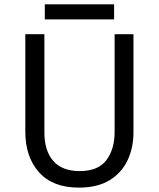

<svg xmlns="http://www.w3.org/2000/svg" viewBox="-20 -855 733 885"><path d="M595.2 -697.3V-246.1Q595.2 -173.8 567.9 -116Q540.5 -58.1 484.9 -24.2Q429.2 9.8 343.8 9.8Q222.7 9.8 159.7 -61Q96.7 -131.8 96.7 -248V-697.3H184.6V-245.1Q184.6 -160.2 225.3 -113.3Q266.1 -66.4 347.7 -66.4Q432.1 -66.4 470.2 -116.7Q508.3 -167 508.3 -246.1V-697.3ZM186.5 -835H505.9V-765.6H186.5Z"/></svg>

Font: Lunasima
Style: Regular
Weight: 400
Designer: The DocRepair Project, Monotype Design Team
Foundry: Google
Version: Version 2.009